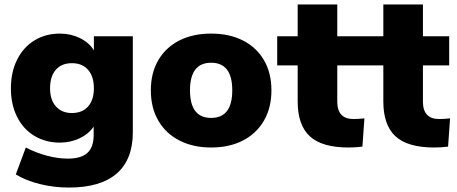

<svg xmlns="http://www.w3.org/2000/svg" viewBox="-20 -655 2053 863"><path d="M577 -492V-60Q577 62 504.5 125Q432 188 290 188Q223 188 160 172.5Q97 157 51 129L96 8Q142 32 191.5 45Q241 58 285 58Q344 58 372.5 32.5Q401 7 401 -48V-86Q379 -53 338 -33.5Q297 -14 249 -14Q185 -14 135 -44Q85 -74 57 -129.5Q29 -185 29 -258Q29 -331 57 -387Q85 -443 135 -473.5Q185 -504 249 -504Q298 -504 339 -484Q380 -464 402 -429V-492ZM402 -258Q402 -311 376 -341Q350 -371 303 -371Q257 -371 231 -341.5Q205 -312 205 -258Q205 -206 231.5 -176.5Q258 -147 303 -147Q350 -147 376 -176.5Q402 -206 402 -258Z M658 -249Q658 -327 691.5 -384.5Q725 -442 786 -473Q847 -504 929 -504Q1011 -504 1072 -473Q1133 -442 1166.5 -384.5Q1200 -327 1200 -249Q1200 -171 1166.5 -113Q1133 -55 1072 -23.5Q1011 8 929 8Q848 8 786.5 -23.5Q725 -55 691.5 -113Q658 -171 658 -249ZM1024 -249Q1024 -373 929 -373Q834 -373 834 -249Q834 -125 929 -125Q1024 -125 1024 -249Z M1618 -123 1609 4Q1577 8 1547 8Q1427 8 1372.5 -42.5Q1318 -93 1318 -199V-361H1226V-492H1318V-635H1496V-492H1614V-361H1496V-198Q1496 -120 1569 -120Q1591 -120 1618 -123Z M2003 -123 1994 4Q1962 8 1932 8Q1812 8 1757.5 -42.5Q1703 -93 1703 -199V-361H1611V-492H1703V-635H1881V-492H1999V-361H1881V-198Q1881 -120 1954 -120Q1976 -120 2003 -123Z"/></svg>

Font: wassup Sans
Style: Black
Weight: 900
Version: Version 2.001